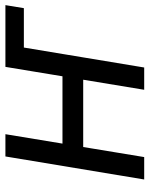

<svg xmlns="http://www.w3.org/2000/svg" viewBox="62 -638 576 741"><g transform="rotate(-90 350.5 -268.0)"><path d="M497.6 -464.4 509.3 -535.6H700.7L689 -464.4ZM445.8 -315.4 432.1 -235.4H132.3L146 -315.4ZM202.6 -535.6 114.3 0H27.8L116.7 -535.6ZM548.8 -535.6 460 0H374L462.4 -535.6Z"/></g></svg>

Font: Inter 20pt
Style: Italic
Weight: 400
Italic angle: -9.3988°
Version: Version 4.001;git-66647c0bb